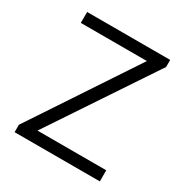

<svg xmlns="http://www.w3.org/2000/svg" viewBox="-167 -856 950 989"><g transform="rotate(30 308.5 -361.5)"><path d="M55 0H562V-66H153L563 -681V-723H69V-658H462L55 -44Z"/></g></svg>

Font: United Sans Light
Style: Regular
Weight: 300
Designer: Pablo Impallari, Rodrigo Fuenzalida (Modified by Dan O. Williams)
Version: Version 1.000;PS 001.000;hotconv 1.0.88;makeotf.lib2.5.64775